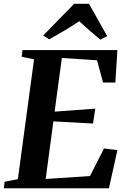

<svg xmlns="http://www.w3.org/2000/svg" viewBox="-32 -1012 678 1032"><path d="M-11.5 0 -7 -35 64 -49 151 -693 84.5 -707 89 -743H599L588 -568.5H522L489.5 -688L300.5 -700.5L261.5 -412L480 -428L468 -348L255 -359.5L213.5 -50L452 -66L527 -214L599 -205L553.5 0ZM200 -821 366.5 -991.5H446.5L544 -818L507.5 -799Q478 -823 449.2 -848Q420.5 -873 394 -898Q356 -872.5 315 -848Q274 -823.5 232.5 -800.5Z"/></svg>

Font: Merriweather 72pt
Style: Bold Italic
Weight: 700
Italic angle: -7.8°
Version: Version 2.101